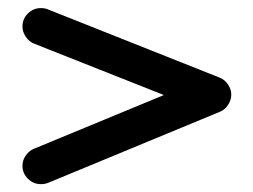

<svg xmlns="http://www.w3.org/2000/svg" viewBox="-20 -494 639 484"><path d="M101.1 -470.2 533.7 -298.3Q546.4 -293.5 554.7 -281.2Q563 -269 563 -255.4Q563 -242.2 555.2 -230Q547.4 -217.8 534.7 -212.4L101.6 -33.2Q93.3 -29.8 83 -29.8Q64 -29.8 50.3 -43.5Q36.6 -57.1 36.6 -76.2Q36.6 -90.3 45.2 -102.3Q53.7 -114.3 65.9 -119.1L393.1 -254.4L66.4 -383.8Q53.7 -388.7 45.2 -401.1Q36.6 -413.6 36.6 -427.2Q36.6 -446.3 50.3 -460Q64 -473.6 83 -473.6Q93.8 -473.6 101.1 -470.2Z"/></svg>

Font: Manjari
Style: Bold
Weight: 700
Designer: Santhosh Thottingal <santhosh.thottingal@gmail.com>
Version: Version 2.000